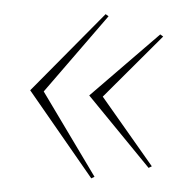

<svg xmlns="http://www.w3.org/2000/svg" viewBox="-44 -572 619 622"><g transform="rotate(5 265.5 -261.0)"><path d="M275 -528 53 -261 275 6 285 0 97 -261 285 -522ZM457 -478 245 -261 457 -44 467 -50 289 -261 467 -472Z"/></g></svg>

Font: Sprat Extended Thin
Style: Regular
Weight: 100
Width: 9
Designer: Ethan Nakache
Foundry: Collletttivo
Version: Version 2.000;Glyphs 3.2 (3217)